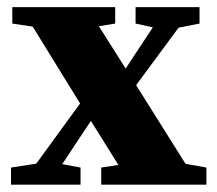

<svg xmlns="http://www.w3.org/2000/svg" viewBox="-20 -503 592 523"><path d="M10 0V-46.6L95.3 -59.8H128.6L199.4 -46.6V0ZM37.1 0 250.7 -293.3 292 -263.3H287.5L200 -132.2L112.6 0ZM255.7 0V-46.6L387.2 -66.6H430.8L542.2 -46.6V0ZM304.2 -208 268.1 -240.5H272.5L352.4 -362L432.6 -483.5H507.7ZM335.9 0 212.6 -197.8 36.4 -483.5H216.5L334.6 -296.8L521 0ZM13.5 -438.8V-483.5H293.8V-438.8L197.4 -423.2H118.2ZM349.3 -438.8V-483.5H523.5V-438.8L449 -424.2H416.4Z"/></svg>

Font: Source Serif 4 Variable
Style: Regular
Weight: 400
Designer: Frank Grießhammer
Foundry: Adobe
Version: Version 4.005;hotconv 1.1.0;makeotfexe 2.6.0